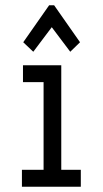

<svg xmlns="http://www.w3.org/2000/svg" viewBox="-20 -707 390 727"><path d="M63 0V-64H145V-396H67V-460H212V-64H286V0ZM106 -511 68 -547 166 -687H185L283 -547L246 -511L176 -604Z"/></svg>

Font: Inconsolata ExtraCondensed Medium
Style: Regular
Weight: 500
Width: 2
Monospace: yes
Designer: Raph Levien, Cyreal, Brenton Simpson
Foundry: Raph Levien, Cyreal, Google
Version: Version 3.001; ttfautohint (v1.8.2.53-6de2)